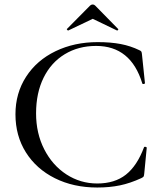

<svg xmlns="http://www.w3.org/2000/svg" viewBox="-20 -824 724 857"><path d="M602 -600Q609 -597 611 -593.5Q613 -590 614 -578L627 -453Q627 -450 621.5 -449Q616 -448 615 -452Q564 -619 409 -619Q330 -619 269 -582Q208 -545 174.5 -477Q141 -409 141 -318Q141 -229 177.5 -157.5Q214 -86 276.5 -45.5Q339 -5 414 -5Q492 -5 542 -44.5Q592 -84 623 -167Q624 -169 628 -169Q630 -169 632.5 -167.5Q635 -166 635 -165L624 -51Q623 -39 621 -36Q619 -33 611 -29Q561 -6 515 3.5Q469 13 414 13Q308 13 225 -28.5Q142 -70 95.5 -144Q49 -218 49 -314Q49 -408 96.5 -481.5Q144 -555 228 -595.5Q312 -636 416 -636Q474 -636 518.5 -627.5Q563 -619 602 -600ZM394 -804Q400 -804 405 -799L507 -695Q508 -695 508 -693Q508 -691 505.5 -689Q503 -687 502 -688L394 -740L285 -688Q283 -687 280 -690.5Q277 -694 279 -695L382 -799Q387 -804 394 -804Z"/></svg>

Font: Cormorant Infant Medium
Style: Regular
Weight: 500
Designer: Christian Thalmann (Catharsis Fonts)
Foundry: Catharsis Fonts
Version: Version 4.000